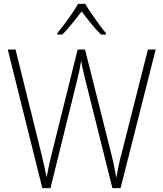

<svg xmlns="http://www.w3.org/2000/svg" viewBox="-20 -969 841 989"><path d="M782 -714 601 0H559L421 -552Q414 -581 408.5 -604Q403 -627 398 -656Q394 -630 389.5 -609Q385 -588 379 -563L240 0H198L20 -714H60L191 -186Q201 -144 208 -113Q215 -82 220 -56Q226 -89 233.5 -122.5Q241 -156 249 -187L380 -714H418L551 -185Q561 -146 567 -117Q573 -88 579 -53Q585 -87 591.5 -117.5Q598 -148 608 -185L742 -714ZM419 -949Q432 -927 451.5 -898.5Q471 -870 491 -842.5Q511 -815 526 -798V-791H500Q475 -816 448.5 -848.5Q422 -881 401 -910Q379 -882 352.5 -849Q326 -816 301 -791H275V-798Q291 -817 311.5 -844.5Q332 -872 351 -899.5Q370 -927 382 -949Z"/></svg>

Font: Noto Sans Sinhala SemiCondensed ExtraLight
Style: Regular
Weight: 200
Width: 4
Designer: Jelle Bosma - Monotype Design Team
Foundry: Monotype Imaging Inc.
Version: Version 2.006; ttfautohint (v1.8.4.7-5d5b)